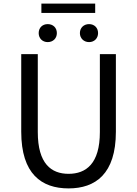

<svg xmlns="http://www.w3.org/2000/svg" viewBox="-20 -1034 761 1067"><path d="M361 13C510 13 624 -67 624 -302V-733H535V-300C535 -124 458 -68 361 -68C265 -68 190 -124 190 -300V-733H98V-302C98 -67 211 13 361 13ZM245 -800C275 -800 296 -821 296 -850C296 -880 275 -900 245 -900C216 -900 195 -880 195 -850C195 -821 216 -800 245 -800ZM210 -962H509V-1014H210ZM475 -800C504 -800 525 -821 525 -850C525 -880 504 -900 475 -900C446 -900 424 -880 424 -850C424 -821 446 -800 475 -800Z"/></svg>

Font: Noto Sans HK
Style: Regular
Weight: 400
Designer: Ryoko NISHIZUKA 西塚涼子 (kana, bopomofo & ideographs); Paul D. Hunt (Latin, Greek & Cyrillic); Sandoll Communications 산돌커뮤니
Foundry: Adobe
Version: Version 2.004;hotconv 1.0.118;makeotfexe 2.5.65603